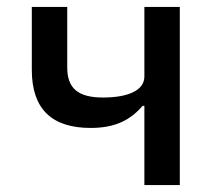

<svg xmlns="http://www.w3.org/2000/svg" viewBox="-20 -536 640 556"><path d="M398.1 0H500.7V-516H398.1V-314.3C398.1 -274.5 351.2 -253.6 278.4 -253.6C204.9 -253.6 174.7 -281.2 174.7 -340.6V-516H72.1V-333.8C72.1 -220.9 129.3 -165.5 242.5 -165.5C313.2 -165.5 357.6 -188.2 392.8 -229.4H398.1Z"/></svg>

Font: Margiela Mono Medium
Style: Regular
Weight: 500
Designer: Mike Abbink, Paul van der Laan, Pieter van Rosmalen
Foundry: Bold Monday
Version: Version 2.003 2021